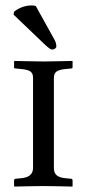

<svg xmlns="http://www.w3.org/2000/svg" viewBox="-20 -687 319 709"><path d="M179 -400C179 -420 190 -429 221 -432L242 -434C246 -434 248 -436 248 -439V-460L247 -462C247 -462 170 -460 143 -460C112 -460 33 -462 33 -462L32 -460V-438C32 -435 35 -434 39 -434L59 -432C90 -429 102 -422 102 -400V-67C102 -48 92 -32 59 -29L39 -27C35 -27 32 -25 32 -21V0L34 2C34 2 112 0 140 0C171 0 247 2 247 2L248 0V-21C248 -25 245 -27 242 -27L221 -29C189 -32 179 -45 179 -67ZM112 -665C108 -666 102 -667 97 -667C63 -667 40 -650 32 -644L30 -633L144 -524C160 -509 167 -504 173 -504C181 -504 188 -510 188 -515C188 -522 187 -529 182 -539Z"/></svg>

Font: Linux Libertine O C
Style: Regular
Weight: 400
Designer: Philipp H. Poll
Foundry: Philipp H. Poll
Version: Version 4.0.3